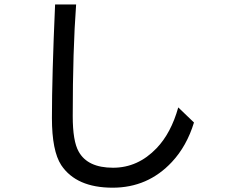

<svg xmlns="http://www.w3.org/2000/svg" viewBox="-20 -828 1040 883"><path d="M233.4 -807.6H330.1Q314.5 -596.7 314.5 -293.9Q314.5 -178.7 341.8 -130.9Q382.8 -56.6 500 -56.6Q614.3 -56.6 700.2 -146.5Q766.6 -215.8 799.8 -334L872.1 -264.6Q838.9 -156.2 770.5 -83Q660.2 35.2 498 35.2Q331.1 35.2 261.7 -68.4Q218.8 -133.8 218.8 -285.2Q218.8 -477.5 233.4 -807.6Z"/></svg>

Font: MotoyaLCedar
Style: W3 mono
Weight: 400
Version: Version 1.01